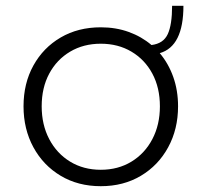

<svg xmlns="http://www.w3.org/2000/svg" viewBox="-20 -632 690 661"><path d="M327 9Q249 9 189 -26.8Q129 -62.5 95 -125Q61 -187.5 61 -266Q61 -345 95 -406.5Q129 -468 189 -503Q249 -538 327 -538Q379 -538 423.2 -522Q467.5 -506 501.5 -477Q542.5 -482 557.5 -514.5Q572.5 -547 572.5 -612H611.5Q611.5 -472.5 530 -449Q560 -413.5 576.5 -367Q593 -320.5 593 -266Q593 -187.5 559 -125Q525 -62.5 465 -26.8Q405 9 327 9ZM327 -47.5Q386.5 -47.5 432.5 -75.5Q478.5 -103.5 504.5 -153Q530.5 -202.5 530.5 -266Q530.5 -330 504.5 -378.5Q478.5 -427 432.5 -454.2Q386.5 -481.5 327 -481.5Q267.5 -481.5 221.5 -454.2Q175.5 -427 149.5 -378.5Q123.5 -330 123.5 -266Q123.5 -202.5 149.5 -153Q175.5 -103.5 221.5 -75.5Q267.5 -47.5 327 -47.5Z"/></svg>

Font: Epilogue Light
Style: Regular
Weight: 300
Designer: Tyler Finck
Foundry: Etcetera Type Co
Version: Version 2.111; ttfautohint (v1.8.3)